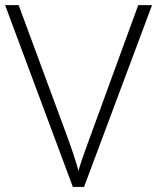

<svg xmlns="http://www.w3.org/2000/svg" viewBox="-20 -734 617 754"><path d="M0 -713.9H53.2L232.9 -228Q273.9 -118.2 288.1 -63Q297.9 -99.6 326.7 -176.8L522.9 -713.9H577.1L310.1 0H266.1Z"/></svg>

Font: Open Sans Light
Style: Regular
Weight: 300
Foundry: Ascender Corporation
Version: Version 1.10